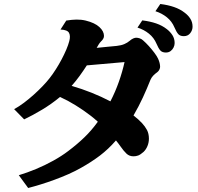

<svg xmlns="http://www.w3.org/2000/svg" viewBox="-20 -896 990 962"><path d="M783.2 -876Q822.3 -871.1 852.5 -860.6Q882.8 -850.1 905.8 -832Q922.9 -819.3 933.8 -802Q944.8 -784.7 944.8 -762.2Q944.8 -744.6 933.1 -729.7Q921.4 -714.8 900.9 -714.8Q882.3 -714.8 873 -725.3Q863.8 -735.8 854 -758.8Q841.3 -789.1 816.2 -809.3Q791 -829.6 758.8 -839.8ZM312 -793Q338.4 -797.4 362.8 -797.9Q387.2 -798.3 409.2 -793Q455.1 -781.7 478 -760.5Q501 -739.3 501 -715.8Q501 -708 496.6 -700.9Q492.2 -693.8 485.8 -688Q480 -682.1 474.9 -674.1Q469.7 -666 464.4 -656.2Q491.2 -658.7 516.4 -661.4Q541.5 -664.1 564.9 -666Q587.9 -668.5 603.3 -675.3Q618.7 -682.1 628.9 -690.9Q639.6 -700.2 648.2 -703.6Q656.7 -707 662.1 -707Q670.4 -707 679.9 -703.9Q689.5 -700.7 696.8 -693.8Q710.9 -681.6 726.1 -664.8Q741.2 -647.9 753.7 -631.3Q766.1 -614.7 772 -602.1Q782.2 -579.6 782.2 -561Q782.2 -555.2 778.6 -547.4Q774.9 -539.6 769 -535.2Q755.4 -525.4 747.1 -516.4Q738.8 -507.3 733.9 -496.1Q716.8 -453.1 696.3 -408.4Q675.8 -363.8 648.9 -317.4Q673.3 -298.8 690.9 -279.8Q706.5 -263.2 716.3 -244.9Q726.1 -226.6 726.1 -201.2Q726.1 -182.1 719 -164.6Q711.9 -147 699.2 -134.8Q683.6 -121.1 672.4 -116.9Q661.1 -112.8 648.9 -112.8Q627.9 -112.8 613.8 -126.2Q599.6 -139.6 584 -162.1Q574.2 -176.3 561 -192.4Q523.4 -148.9 481 -116.7Q438.5 -84.5 386.2 -55.2Q356.9 -38.6 322.8 -23.4Q288.6 -8.3 253.2 4.6Q217.8 17.6 183.8 28.1Q149.9 38.6 121.1 45.9L74.2 -18.1Q116.2 -30.8 160.9 -49.3Q205.6 -67.9 247.3 -91.1Q289.1 -114.3 321.8 -139.2Q367.7 -173.8 403.3 -208.3Q439 -242.7 470.2 -286.1Q460.9 -294.9 451.2 -302.7Q441.4 -310.5 432.1 -317.9Q398.4 -343.8 359.6 -367.9Q320.8 -392.1 280.8 -410.2Q238.3 -375 191.2 -346.7Q144 -318.4 101.1 -297.9L50.8 -349.1Q75.2 -362.3 100.1 -381.1Q125 -399.9 148.7 -421.1Q172.4 -442.4 193.1 -463.9Q213.9 -485.4 229 -504.9Q244.6 -524.9 260 -549.1Q275.4 -573.2 288.8 -598.6Q302.2 -624 312.3 -647.7Q322.3 -671.4 327.1 -689.9Q334 -715.8 325.9 -731.2Q317.9 -746.6 283.2 -748ZM692.9 -793.9Q731.9 -789.1 762.5 -778.6Q793 -768.1 815.9 -750Q832.5 -737.3 843.8 -720Q855 -702.6 855 -680.2Q855 -668.9 849.6 -658Q844.2 -647 834.5 -639.9Q824.7 -632.8 811 -632.8Q792.5 -632.8 783.2 -643.3Q773.9 -653.8 764.2 -676.8Q751.5 -707 726.3 -727.3Q701.2 -747.6 668.9 -757.8ZM604 -585 415 -568.4Q398.4 -542.5 378.9 -515.6Q359.4 -488.8 338.9 -465.8Q390.6 -450.7 439 -431.4Q487.3 -412.1 533.2 -388.2Q558.1 -436.5 575.7 -486.6Q593.3 -536.6 604 -585Z"/></svg>

Font: BIZ UDPMincho
Style: Bold
Weight: 700
Designer: TypeBank Co., Ltd.
Foundry: Morisawa Inc.
Version: Version 1.06